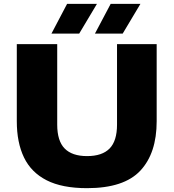

<svg xmlns="http://www.w3.org/2000/svg" viewBox="-20 -970 904 1000"><path d="M433.5 10Q303.5 10 223 -31Q142.5 -72 105 -149.8Q67.5 -227.5 67.5 -338.5V-740H278V-321Q278 -236 316.8 -196.5Q355.5 -157 433.5 -157Q512 -157 550.8 -196.5Q589.5 -236 589.5 -321V-740H796V-338.5Q796 -172 710.8 -81Q625.5 10 433.5 10ZM474.5 -795 556.5 -950H711.5L619 -795ZM248 -795 329.5 -950H485L392.5 -795Z"/></svg>

Font: Encode Sans Expanded Expanded ExtraBold
Style: Regular
Weight: 800
Width: 7
Designer: Multiple Designers
Foundry: Impallari Type
Version: Version 3.000; ttfautohint (v1.8.3) -l 8 -r 50 -G 200 -x 14 